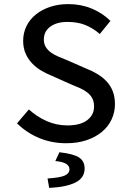

<svg xmlns="http://www.w3.org/2000/svg" viewBox="-20 -687 640 937"><path d="M303 12Q232 12 171 -13.5Q110 -39 63 -85L121 -153Q159 -118 207 -96.5Q255 -75 309 -75Q372 -75 405.5 -100.5Q439 -126 439 -167Q439 -191 430.5 -207Q422 -223 407 -235Q392 -247 371 -256.5Q350 -266 325 -276L233 -317Q208 -327 183 -341.5Q158 -356 138 -376.5Q118 -397 105.5 -424.5Q93 -452 93 -488Q93 -526 109 -559Q125 -592 154.5 -616Q184 -640 224.5 -653.5Q265 -667 314 -667Q375 -667 428 -645Q481 -623 519 -585L467 -521Q435 -549 397.5 -564.5Q360 -580 309 -580Q257 -580 225.5 -557Q194 -534 194 -494Q194 -473 203.5 -457.5Q213 -442 229 -430.5Q245 -419 265.5 -410.5Q286 -402 308 -393L397 -354Q428 -342 454 -326.5Q480 -311 499.5 -290.5Q519 -270 530 -242.5Q541 -215 541 -179Q541 -140 525 -105Q509 -70 478 -44Q447 -18 403 -3Q359 12 303 12ZM220 230 212 184Q274 180 296.5 169.5Q319 159 319 139Q319 105 250 99L270 56Q340 64 366.5 82Q393 100 393 135Q393 181 348.5 203.5Q304 226 220 230Z"/></svg>

Font: Source Code Pro Medium
Style: Regular
Weight: 500
Monospace: yes
Designer: Paul D. Hunt, Teo Tuominen
Foundry: Adobe Systems Incorporated
Version: Version 2.030;PS 1.000;hotconv 16.6.51;makeotf.lib2.5.65220